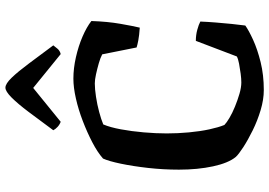

<svg xmlns="http://www.w3.org/2000/svg" viewBox="-166 -852 1017 726"><g transform="rotate(-90 343.0 -488.5)"><path d="M366 0Q330 0 290 -12Q250 -24 213.5 -42Q177 -60 150 -77.5Q123 -95 113 -106Q90 -134 77.5 -192Q65 -250 65 -321Q65 -380 71.5 -437.5Q78 -495 87.5 -540.5Q97 -586 107 -608Q131 -629 168.5 -648.5Q206 -668 249 -684.5Q292 -701 334 -710.5Q376 -720 409 -720Q448 -720 490 -710.5Q532 -701 568 -685.5Q604 -670 627 -652Q625 -591 616.5 -542.5Q608 -494 602 -469Q572 -471 554 -474.5Q536 -478 527 -481L501 -611Q488 -618 467 -624Q446 -630 425.5 -634.5Q405 -639 391 -639Q370 -639 340.5 -634.5Q311 -630 283 -622.5Q255 -615 236 -607Q225 -581 217.5 -540.5Q210 -500 206 -454Q202 -408 202 -367Q202 -325 206 -282.5Q210 -240 217.5 -205.5Q225 -171 234 -149Q242 -141 260.5 -130Q279 -119 303.5 -109Q328 -99 352 -92Q376 -85 395 -85Q409 -85 428 -87.5Q447 -90 465.5 -93.5Q484 -97 493 -102L552 -257Q574 -257 594 -251.5Q614 -246 625 -240Q624 -214 621.5 -182.5Q619 -151 616 -121.5Q613 -92 610 -70Q592 -57 556 -40.5Q520 -24 471.5 -12Q423 0 366 0ZM246 -768Q235 -772 226.5 -780Q218 -788 214 -796Q253 -849 283.5 -889.5Q314 -930 337.5 -953.5Q361 -977 375 -977Q390 -977 413 -953Q436 -929 466.5 -888Q497 -847 535 -796Q531 -791 523 -781Q515 -771 502 -768L374 -872Z"/></g></svg>

Font: Texturina Medium 12pt SemiBold
Style: Regular
Weight: 600
Version: Version 1.002